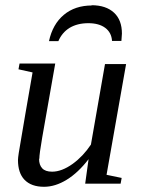

<svg xmlns="http://www.w3.org/2000/svg" viewBox="-20 -703 540 737"><path d="M131 -94 130 -93Q130 -70 142 -57Q154 -44 180 -44Q217 -44 259 -74Q299 -103 329 -148L383 -457H464L389 -32L447 -20L443 2H307L320 -92Q280 -40 236 -13Q192 14 149 14Q100 14 74 -13Q49 -39 49 -89Q49 -96 52 -116Q53 -121 58.5 -154.5Q64 -188 77.5 -266.5Q91 -345 105 -425L51 -437L55 -459H192L142 -175Q131 -111 131 -94ZM333 -682 331 -683Q387 -683 418 -654Q448 -626 448 -574L446 -546H410Q408 -578 384 -596Q360 -614 319 -614Q277 -614 247 -596Q218 -578 204 -545H168Q182 -610 225 -646Q268 -682 333 -682Z"/></svg>

Font: Libra Serif Modern
Style: Italic
Weight: 400
Italic angle: -12°
Designer: Stefan Peev, Context Ltd
Foundry: Stefan Peev, Context Ltd
Version: Version 1.000